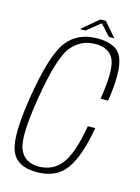

<svg xmlns="http://www.w3.org/2000/svg" viewBox="-117 -836 659 906"><g transform="rotate(15 212.0 -383.0)"><path d="M153 4.5Q54 4.5 27.8 -66.8Q1.5 -138 35 -339Q69 -543.5 120.5 -611.5Q172 -679.5 270 -679.5Q367 -679.5 391.2 -617Q415.5 -554.5 392.5 -408.5H356Q379 -551 357.5 -601.2Q336 -651.5 266.5 -651.5Q195.5 -651.5 150.2 -595.8Q105 -540 71.5 -339Q38.5 -142 62 -82.8Q85.5 -23.5 156 -23.5Q225.5 -23.5 266.8 -77Q308 -130.5 331.5 -267.5H367.5Q343.5 -127 296.5 -61.2Q249.5 4.5 153 4.5ZM176.5 -700.5 258.5 -769.5H285.5L344.5 -700.5H318L270 -753.5L203.5 -700.5Z"/></g></svg>

Font: Anybody ExtraLight
Style: Italic
Weight: 200
Italic angle: -10°
Designer: Tyler Finck
Foundry: Etcetera Type Company
Version: Version 1.010; ttfautohint (v1.8.3) -l 8 -r 50 -G 200 -x 14 